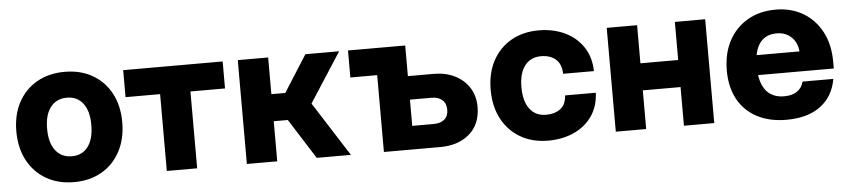

<svg xmlns="http://www.w3.org/2000/svg" viewBox="-37 -711 4073 921"><g transform="rotate(-5 1999.5 -250.5)"><path d="M34 -251.8Q34 -172 66 -111.9Q98 -51.9 155.4 -18.7Q212.9 14.5 289.3 14.5Q365.6 14.5 422.9 -18.7Q480.1 -51.9 512 -111.9Q544 -172 544 -251.9Q544 -331.9 512 -391.3Q480.1 -450.8 422.9 -483.6Q365.6 -516.5 289.3 -516.5Q212.9 -516.5 155.5 -483.6Q98.1 -450.8 66 -391.2Q34 -331.7 34 -251.8ZM395.1 -252Q395.1 -184.3 367.2 -147.1Q339.3 -110 289.4 -110Q239.1 -110 210.6 -147.1Q182.1 -184.3 182.1 -252Q182.1 -318.6 210.6 -355.3Q239.1 -392 289.4 -392Q339.3 -392 367.2 -355.3Q395.1 -318.6 395.1 -252Z M1049.2 -500H570.2V-370H736.6V0H882.7V-370H1049.2Z M1294.4 -258.8 1447.5 -500H1610.1L1452.6 -256L1452.9 -266.6L1623 0H1458.5ZM1122 -500H1268.3V-323.3H1400.3L1398.6 -193H1268.3V0H1122Z M1781.9 0H2053.5Q2140.5 0 2194.4 -46.6Q2248.3 -93.3 2248.3 -177.2Q2248.3 -229.3 2223.3 -268.6Q2198.4 -308 2154.5 -330.2Q2110.6 -352.4 2052.7 -352.4H1928.2V-500H1652.7V-370H1781.9ZM1928.2 -112.9V-239.2H2031.5Q2064.8 -239.2 2083.5 -222.5Q2102.3 -205.8 2102.3 -175.3Q2102.3 -145.2 2083.5 -129Q2064.8 -112.9 2030.9 -112.9Z M2318 -252Q2318 -172 2350 -111.9Q2382 -51.9 2439.2 -18.7Q2496.4 14.5 2572.4 14.5Q2641 14.5 2695.6 -10.1Q2750.3 -34.6 2783.3 -81.3Q2816.3 -128.1 2819.3 -194.5H2671.1Q2669 -150.7 2642.3 -130.4Q2615.6 -110 2572.4 -110Q2522.2 -110 2494.2 -147.1Q2466.1 -184.3 2466.1 -252Q2466.1 -318.9 2494.1 -355.4Q2522.1 -392 2572.4 -392Q2616.1 -392 2642.9 -369Q2669.8 -346.1 2671.1 -298.7H2819.3Q2817.9 -367.3 2784.9 -415.8Q2752 -464.4 2696.7 -490.4Q2641.3 -516.5 2572.4 -516.5Q2496.1 -516.5 2438.8 -483.6Q2381.6 -450.8 2349.8 -391.2Q2318 -331.7 2318 -252Z M2898.5 -500V0H3044.8V-186.2H3226.6V0H3372.6V-500H3226.6V-316.5H3044.8V-500Z M3454.5 -245.9Q3454.5 -164.8 3486.6 -106.6Q3518.8 -48.3 3578.4 -16.9Q3638 14.5 3720 14.5Q3822.3 14.5 3884.1 -31.8Q3946 -78 3959.9 -161.3H3811.7Q3804.5 -131.7 3780.8 -115.2Q3757.1 -98.7 3718.7 -98.7Q3659.9 -98.7 3629.6 -138.1Q3599.2 -177.5 3599.2 -254.7Q3599.2 -327.9 3626.8 -365.2Q3654.4 -402.6 3708.2 -402.6Q3750.5 -402.6 3778.2 -376.7Q3805.8 -350.8 3809.9 -306.9H3594.1V-210.9H3966.6V-243Q3966.6 -326.6 3934.1 -387.9Q3901.5 -449.2 3844.3 -482.9Q3787.1 -516.5 3713 -516.5Q3635.7 -516.5 3577.5 -482.7Q3519.3 -448.9 3486.9 -388Q3454.5 -327.1 3454.5 -245.9Z"/></g></svg>

Font: Overused Grotesk Light
Style: Regular
Weight: 300
Designer: RandomMaerks
Version: Version 0.005